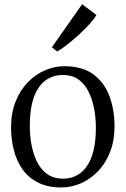

<svg xmlns="http://www.w3.org/2000/svg" viewBox="-20 -854 580 886"><path d="M31 -266Q31 -333 52 -385.5Q73 -438 108.2 -474.2Q143.5 -510.5 187.2 -529.5Q231 -548.5 276 -548.5Q361 -548.5 412.2 -509.8Q463.5 -471 486 -407.8Q508.5 -344.5 508.5 -271.5Q508.5 -205 487.8 -152.2Q467 -99.5 431.8 -63.2Q396.5 -27 353 -8Q309.5 11 264 11Q200.5 11 155.8 -11.5Q111 -34 83.8 -72.8Q56.5 -111.5 43.8 -161.5Q31 -211.5 31 -266ZM270 -29.5Q317.5 -29.5 351.8 -56Q386 -82.5 404.2 -134.8Q422.5 -187 422.5 -263.5Q422.5 -310.5 414 -354.2Q405.5 -398 387.8 -432.8Q370 -467.5 341.2 -487.8Q312.5 -508 271 -508Q223 -508 188.5 -481.8Q154 -455.5 135.8 -403.5Q117.5 -351.5 117.5 -274.5Q117.5 -226.5 126 -182.8Q134.5 -139 152.5 -104.2Q170.5 -69.5 199.8 -49.5Q229 -29.5 270 -29.5ZM243.5 -616.5 219.5 -636 359 -834.5 425 -785Q415 -767 392.8 -742.5Q370.5 -718 343 -693Q315.5 -668 289.2 -647.5Q263 -627 244.5 -616.5Z"/></svg>

Font: Merriweather 72pt Light
Style: Regular
Weight: 300
Version: Version 2.100